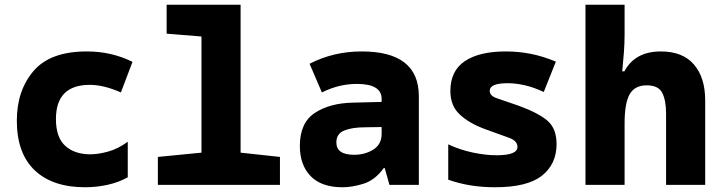

<svg xmlns="http://www.w3.org/2000/svg" viewBox="-20 -780 3040 810"><path d="M339 10Q386 10 432.5 0Q479 -10 519 -32V-182Q478 -152 436 -140.5Q394 -129 361 -129Q295 -129 255.5 -164.5Q216 -200 216 -278Q216 -422 359 -422Q418 -422 490 -390L539 -519Q451 -563 346 -563Q192 -563 121.5 -480.5Q51 -398 51 -271Q51 -133 126.5 -61.5Q202 10 339 10Z M646 0V-118L830 -136V-626L683 -638V-760H995V-136L1161 -118V0Z M1425 10Q1466 10 1514 -5Q1562 -20 1599 -71H1603L1623 0H1747V-374Q1747 -563 1506 -563Q1387 -563 1286 -511L1338 -390Q1410 -426 1485 -426Q1590 -426 1590 -363V-350L1469 -347Q1371 -345 1308 -303.5Q1245 -262 1245 -164Q1245 -84 1290.5 -37Q1336 10 1425 10ZM1474 -127Q1399 -127 1399 -179Q1399 -216 1432.5 -229.5Q1466 -243 1521 -243L1590 -244V-215Q1590 -171 1555 -149Q1520 -127 1474 -127Z M2068 10Q2205 10 2266.5 -39Q2328 -88 2328 -172Q2328 -237 2290.5 -270Q2253 -303 2168 -334Q2104 -356 2075 -366Q2046 -376 2046 -397Q2046 -429 2122 -429Q2155 -429 2193 -420.5Q2231 -412 2274 -392L2325 -520Q2270 -543 2218.5 -553Q2167 -563 2114 -563Q2002 -563 1941 -522Q1880 -481 1880 -396Q1880 -334 1919.5 -297Q1959 -260 2027 -235Q2093 -211 2128 -198.5Q2163 -186 2163 -160Q2163 -125 2075 -125Q2029 -125 1974.5 -136.5Q1920 -148 1871 -171V-22Q1960 10 2068 10Z M2450 0H2615V-259Q2615 -345 2636.5 -382.5Q2658 -420 2708 -420Q2758 -420 2774 -388Q2790 -356 2790 -301V0H2955V-357Q2955 -453 2907.5 -508Q2860 -563 2768 -563Q2659 -563 2614 -479H2605Q2609 -519 2612 -557.5Q2615 -596 2615 -635V-760H2450Z"/></svg>

Font: Noto Sans Mono Extra
Style: Regular
Weight: 800
Designer: Monotype Design Team
Foundry: Monotype Imaging Inc.
Version: Version 1.900